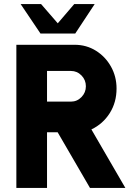

<svg xmlns="http://www.w3.org/2000/svg" viewBox="-20 -919 673 939"><path d="M60 0V-700H345Q402.5 -700 449 -671Q495.5 -642 522.8 -593.2Q550 -544.5 550 -486Q550 -418.5 516.8 -365.8Q483.5 -313 427 -286L593 0H420L262 -272H210V0ZM210 -422H327Q357 -422 378.5 -444.2Q400 -466.5 400 -497Q400 -528 378.5 -550Q357 -572 327 -572H210ZM178 -755 81 -899H181L262.5 -805L343 -899H443L348 -755Z"/></svg>

Font: Urbanist Black
Style: Regular
Weight: 900
Designer: Corey Hu
Foundry: Corey Hu
Version: Version 1.330; ttfautohint (v1.8.4.7-5d5b)